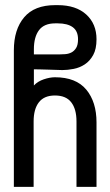

<svg xmlns="http://www.w3.org/2000/svg" viewBox="-20 -728 430 748"><path d="M195 -637H205C230.3 -637 249.8 -632 263.5 -622C277.2 -612 284 -596.3 284 -575C284 -560.3 281.5 -549 276.5 -541C271.5 -533 265.3 -527.2 258 -523.5C250.7 -519.8 242.7 -517.7 234 -517C225.3 -516.3 217.3 -516 210 -516H112V-536C112 -568 118.7 -592.8 132 -610.5C145.3 -628.2 166.3 -637 195 -637ZM194 -427C180.7 -427 166.2 -424.3 150.5 -419C134.8 -413.7 122 -405.7 112 -395V-458C118 -458 127 -457.8 139 -457.5L175 -456.5C187 -456.2 197.7 -455.8 207 -455.5C216.3 -455.2 221.7 -455 223 -455C236.3 -455 250.8 -456.5 266.5 -459.5C282.2 -462.5 296.7 -468.3 310 -477C323.3 -485.7 334.3 -497.8 343 -513.5C351.7 -529.2 356 -549.7 356 -575C356 -615 342.7 -647.2 316 -671.5C289.3 -695.8 252.3 -708 205 -708H195C141 -708 100.7 -692.2 74 -660.5C47.3 -628.8 34 -586 34 -532V0H111V-255C111 -287 117.8 -311.8 131.5 -329.5C145.2 -347.2 166 -356 194 -356C222.7 -356 243.8 -347.2 257.5 -329.5C271.2 -311.8 278 -287 278 -255V0H356V-251C356 -304.3 342.7 -347 316 -379C289.3 -411 248.7 -427 194 -427Z"/></svg>

Font: Bebas Neue Regular two
Style: Regular2
Weight: 400
Designer: Ryoichi Tsunekawa & LGV (GE)
Foundry: Free Software Foundation, Inc.
Version: Version 1.003 August 13, 2016